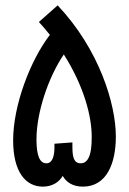

<svg xmlns="http://www.w3.org/2000/svg" viewBox="-20 -696 481 716"><path d="M140 0C176 0 201 -18 214 -40C226 -18 250 0 289 0C378 0 412 -87 412 -187C412 -308 350 -512 195 -676L125 -614C140 -598 153 -582 166 -566C93 -471 29 -303 29 -173C29 -54 76 0 140 0ZM250 -150V-165L183 -160V-146C183 -113 175 -87 153 -87C128 -87 116 -116 116 -176C116 -275 159 -406 218 -493C294 -373 322 -261 322 -187C323 -107 303 -87 281 -87C255 -87 250 -111 250 -150Z"/></svg>

Font: Noto Sans Arabic ExtCond Med
Style: Regular
Weight: 500
Width: 2
Designer: Monotype Design Team, Nadine Chahine, Nizar Qandah and Khaled Hosny
Foundry: Monotype Imaging Inc.
Version: Version 2.012